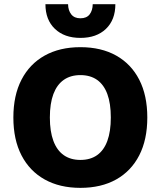

<svg xmlns="http://www.w3.org/2000/svg" viewBox="-20 -898 777 928"><path d="M368.6 -670Q469.2 -670 541.6 -629.4Q614 -588.8 653 -512.8Q692 -436.8 692 -330Q692 -223.2 653 -147.2Q614 -71.2 541.6 -30.6Q469.2 10 368.6 10Q268.6 10 195.9 -30.6Q123.2 -71.2 83.9 -147.2Q44.6 -223.2 44.6 -330Q44.6 -436.8 83.9 -512.8Q123.2 -588.8 195.9 -629.4Q268.6 -670 368.6 -670ZM368.6 -535Q321 -535 288.1 -511.9Q255.2 -488.8 238.1 -443.4Q221 -398 221 -330Q221 -262.6 238.1 -216.9Q255.2 -171.2 288.1 -148.1Q321 -125 368.6 -125Q416.6 -125 449.3 -148.1Q482 -171.2 498.8 -216.9Q515.6 -262.6 515.6 -330Q515.6 -398 498.8 -443.4Q482 -488.8 449.3 -511.9Q416.6 -535 368.6 -535ZM537.6 -877.8Q537.6 -802.2 492.1 -758.5Q446.6 -714.8 368.6 -714.8Q291.2 -714.8 245.4 -758.5Q199.6 -802.2 199.6 -877.8H309Q309.4 -847.6 324.4 -828.6Q339.4 -809.6 368.6 -809.6Q398.8 -809.6 413.3 -828.6Q427.8 -847.6 428.2 -877.8Z"/></svg>

Font: Work Sans
Style: Regular
Weight: 400
Designer: Wei Huang
Foundry: Wei Huang
Version: Version 2.006; ttfautohint (v1.8.1.43-b0c9)